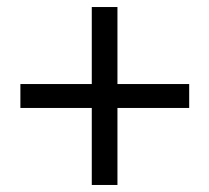

<svg xmlns="http://www.w3.org/2000/svg" viewBox="-20 -642 595 546"><path d="M241 -335H38V-403H241V-622H314V-403H518V-335H314V-116H241Z"/></svg>

Font: Merged Yaku Han JP
Style: Regular
Weight: 400
Designer: Ryoko NISHIZUKA 西塚涼子 (kana, bopomofo & ideographs); Paul D. Hunt (Latin, Greek & Cyrillic); Sandoll Communications 산돌커뮤니
Foundry: Adobe
Version: Version 2.004